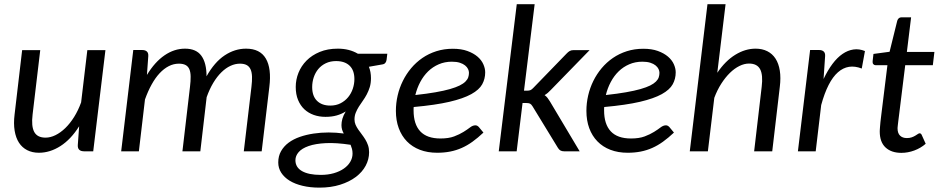

<svg xmlns="http://www.w3.org/2000/svg" viewBox="-20 -714 4429 906"><path d="M169.9 -477.5 133.8 -173.8Q127 -118.2 141.6 -91.3Q156.2 -64.5 194.8 -64.5Q217.8 -64.5 241.7 -76.2Q265.6 -87.9 288.1 -109.6Q310.5 -131.3 329.8 -162.1Q349.1 -192.9 362.8 -231L392.1 -477.5H477.5L419.9 0H377.4Q344.7 0 347.2 -30.8L353.5 -118.2Q314.5 -56.2 265.1 -24.7Q215.8 6.8 163.6 6.8Q132.3 6.8 108.4 -5.4Q84.5 -17.6 69.6 -40.5Q54.7 -63.5 49.1 -97.2Q43.5 -130.9 48.8 -173.8L84.5 -477.5Z M551.8 0 608.9 -478H650.9Q665.5 -478 673.1 -470.9Q680.7 -463.9 679.7 -449.2L673.3 -360.4Q710.4 -421.4 756.3 -452.9Q802.2 -484.4 853 -484.4Q905.8 -484.4 930.2 -450.9Q954.6 -417.5 954.6 -354Q992.2 -420.9 1040 -452.6Q1087.9 -484.4 1141.1 -484.4Q1207 -484.4 1234.4 -437.7Q1261.7 -391.1 1251 -304.2L1214.8 0H1130.4L1166.5 -304.2Q1169.9 -332 1169.2 -352.5Q1168.5 -373 1162.4 -386.7Q1156.2 -400.4 1144 -407Q1131.8 -413.6 1112.3 -413.6Q1089.8 -413.6 1067.6 -403.3Q1045.4 -393.1 1024.9 -373Q1004.4 -353 986.6 -323.5Q968.8 -293.9 955.1 -255.4L925.3 0H840.8L876.5 -304.2Q879.9 -332 879.6 -352.5Q879.4 -373 873.8 -386.7Q868.2 -400.4 856 -407Q843.8 -413.6 824.2 -413.6Q799.3 -413.6 776.4 -401.9Q753.4 -390.1 733.2 -368.4Q712.9 -346.7 695.6 -315.4Q678.2 -284.2 664.1 -244.6L635.3 0Z M1730.5 -345.2Q1730.5 -321.8 1724.9 -303.2Q1719.2 -284.7 1710.7 -268.6Q1702.1 -252.4 1692.1 -238.5Q1682.1 -224.6 1673.3 -210.7Q1664.6 -196.8 1658.7 -182.1Q1652.8 -167.5 1652.8 -150.4Q1652.8 -137.2 1657.7 -125.7Q1662.6 -114.3 1670.4 -103Q1678.2 -91.8 1687 -80.3Q1695.8 -68.8 1703.6 -56.2Q1711.4 -43.5 1716.6 -28.6Q1721.7 -13.7 1721.7 4.4Q1721.7 37.6 1705.6 67.9Q1689.5 98.1 1658.9 121.1Q1628.4 144 1585 157.7Q1541.5 171.4 1487.3 171.4Q1443.8 171.4 1408 162.8Q1372.1 154.3 1346.7 138.7Q1321.3 123 1307.1 101.1Q1293 79.1 1293 52.7Q1293 22.5 1306.2 -0.7Q1319.3 -23.9 1342 -40.8Q1364.7 -57.6 1395 -68.1Q1425.3 -78.6 1459.7 -83.7Q1494.1 -88.9 1530.5 -88.9Q1566.9 -88.9 1602.1 -84Q1597.2 -92.8 1594.2 -102.5Q1591.3 -112.3 1591.3 -123.5Q1591.3 -137.7 1595.7 -153.6Q1600.1 -169.4 1611.3 -188Q1591.8 -175.8 1568.6 -169.2Q1545.4 -162.6 1515.6 -162.6Q1486.3 -162.6 1460.7 -171.6Q1435.1 -180.7 1416.3 -198.2Q1397.5 -215.8 1386.5 -242.2Q1375.5 -268.6 1375.5 -303.7Q1375.5 -337.9 1388.4 -370.4Q1401.4 -402.8 1426.5 -428.2Q1451.7 -453.6 1488.8 -469Q1525.9 -484.4 1574.2 -484.4Q1628.4 -484.4 1668.9 -460.4H1807.6L1804.2 -432.1Q1803.2 -423.8 1798.6 -417.7Q1793.9 -411.6 1785.2 -410.2L1720.7 -398.9Q1730.5 -375 1730.5 -345.2ZM1538.6 -215.8Q1565.9 -215.8 1587.2 -226.8Q1608.4 -237.8 1622.8 -255.4Q1637.2 -272.9 1644.8 -295.4Q1652.3 -317.9 1652.3 -340.8Q1652.3 -382.3 1629.6 -404.1Q1606.9 -425.8 1565.9 -425.8Q1538.6 -425.8 1517.3 -415.5Q1496.1 -405.3 1481.9 -388.2Q1467.8 -371.1 1460.4 -348.9Q1453.1 -326.7 1453.1 -303.2Q1453.1 -260.7 1475.8 -238.3Q1498.5 -215.8 1538.6 -215.8ZM1643.6 10.7Q1643.6 -1.5 1640.9 -11.5Q1638.2 -21.5 1634.3 -30.8Q1566.4 -41 1517.3 -38.6Q1468.3 -36.1 1436.3 -24.9Q1404.3 -13.7 1389.2 3.9Q1374 21.5 1374 42Q1374 75.7 1405.3 93.5Q1436.5 111.3 1493.7 111.3Q1527.3 111.3 1555.2 103.3Q1583 95.2 1602.5 81.5Q1622.1 67.9 1632.8 49.6Q1643.6 31.2 1643.6 10.7Z M2269.5 -372.6Q2269.5 -341.8 2255.4 -316.2Q2241.2 -290.5 2203.9 -269.8Q2166.5 -249 2100.8 -233.6Q2035.2 -218.3 1932.1 -209Q1931.6 -205.1 1931.6 -200.9Q1931.6 -196.8 1931.6 -192.9Q1931.6 -127.9 1963.1 -94.2Q1994.6 -60.5 2058.6 -60.5Q2097.2 -60.5 2123 -70.3Q2148.9 -80.1 2167.2 -91.6Q2185.5 -103 2198.2 -112.8Q2210.9 -122.6 2223.1 -122.6Q2232.4 -122.6 2239.7 -114.3L2261.2 -88.4Q2234.9 -63.5 2209.7 -45.4Q2184.6 -27.3 2158.7 -15.9Q2132.8 -4.4 2104.2 1.2Q2075.7 6.8 2043 6.8Q1997.6 6.8 1961.4 -7.1Q1925.3 -21 1900.1 -46.9Q1875 -72.8 1861.6 -109.1Q1848.1 -145.5 1848.1 -190.9Q1848.1 -227.5 1856.4 -263.4Q1864.7 -299.3 1880.9 -332Q1897 -364.7 1920.2 -392.3Q1943.4 -419.9 1973.1 -440.4Q2002.9 -460.9 2039.1 -472.4Q2075.2 -483.9 2116.7 -483.9Q2156.7 -483.9 2185.5 -473.4Q2214.4 -462.9 2233.2 -446.8Q2252 -430.7 2260.7 -410.9Q2269.5 -391.1 2269.5 -372.6ZM2112.3 -422.9Q2078.6 -422.9 2050.3 -410.6Q2022 -398.4 2000.2 -377.2Q1978.5 -356 1963.1 -327.1Q1947.8 -298.3 1939.9 -265.6Q1994.6 -271.5 2034.9 -278.6Q2075.2 -285.6 2103.3 -293.7Q2131.3 -301.8 2148.9 -310.5Q2166.5 -319.3 2176.3 -329.1Q2186 -338.9 2189.5 -349.1Q2192.9 -359.4 2192.9 -370.6Q2192.9 -379.4 2188.5 -388.4Q2184.1 -397.5 2174.6 -405.3Q2165 -413.1 2149.7 -418Q2134.3 -422.9 2112.3 -422.9Z M2502.9 -694.3 2452.6 -286.1H2467.3Q2477.1 -286.1 2483.2 -288.8Q2489.3 -291.5 2496.6 -299.3L2653.3 -460.9Q2660.6 -468.8 2668 -473.1Q2675.3 -477.5 2686.5 -477.5H2762.2L2579.6 -290Q2572.3 -282.2 2565.2 -276.1Q2558.1 -270 2549.8 -265.1Q2557.6 -259.8 2563.5 -252.2Q2569.3 -244.6 2574.7 -235.8L2715.3 0H2642.1Q2631.8 0 2625 -3.7Q2618.2 -7.3 2612.8 -16.1L2493.2 -211.9Q2487.3 -221.7 2481.2 -224.9Q2475.1 -228 2461.9 -228H2445.8L2418 0H2333.5L2418.5 -694.3Z M3168.5 -372.6Q3168.5 -341.8 3154.3 -316.2Q3140.1 -290.5 3102.8 -269.8Q3065.4 -249 2999.8 -233.6Q2934.1 -218.3 2831.1 -209Q2830.6 -205.1 2830.6 -200.9Q2830.6 -196.8 2830.6 -192.9Q2830.6 -127.9 2862.1 -94.2Q2893.6 -60.5 2957.5 -60.5Q2996.1 -60.5 3022 -70.3Q3047.9 -80.1 3066.2 -91.6Q3084.5 -103 3097.2 -112.8Q3109.9 -122.6 3122.1 -122.6Q3131.3 -122.6 3138.7 -114.3L3160.2 -88.4Q3133.8 -63.5 3108.6 -45.4Q3083.5 -27.3 3057.6 -15.9Q3031.7 -4.4 3003.2 1.2Q2974.6 6.8 2941.9 6.8Q2896.5 6.8 2860.4 -7.1Q2824.2 -21 2799.1 -46.9Q2773.9 -72.8 2760.5 -109.1Q2747.1 -145.5 2747.1 -190.9Q2747.1 -227.5 2755.4 -263.4Q2763.7 -299.3 2779.8 -332Q2795.9 -364.7 2819.1 -392.3Q2842.3 -419.9 2872.1 -440.4Q2901.9 -460.9 2938 -472.4Q2974.1 -483.9 3015.6 -483.9Q3055.7 -483.9 3084.5 -473.4Q3113.3 -462.9 3132.1 -446.8Q3150.9 -430.7 3159.7 -410.9Q3168.5 -391.1 3168.5 -372.6ZM3011.2 -422.9Q2977.5 -422.9 2949.2 -410.6Q2920.9 -398.4 2899.2 -377.2Q2877.4 -356 2862.1 -327.1Q2846.7 -298.3 2838.9 -265.6Q2893.6 -271.5 2933.8 -278.6Q2974.1 -285.6 3002.2 -293.7Q3030.3 -301.8 3047.9 -310.5Q3065.4 -319.3 3075.2 -329.1Q3085 -338.9 3088.4 -349.1Q3091.8 -359.4 3091.8 -370.6Q3091.8 -379.4 3087.4 -388.4Q3083 -397.5 3073.5 -405.3Q3064 -413.1 3048.6 -418Q3033.2 -422.9 3011.2 -422.9Z M3234.9 0 3318.4 -694.3H3403.8L3364.7 -370.6Q3402.8 -426.8 3449.7 -455.6Q3496.6 -484.4 3545.4 -484.4Q3576.7 -484.4 3600.6 -472.4Q3624.5 -460.4 3639.4 -437.5Q3654.3 -414.6 3659.7 -380.9Q3665 -347.2 3659.7 -304.2L3624 0H3538.6L3574.2 -304.2Q3581.1 -360.4 3566.9 -387.2Q3552.7 -414.1 3514.2 -414.1Q3492.2 -414.1 3469 -402.6Q3445.8 -391.1 3424.3 -370.1Q3402.8 -349.1 3383.5 -319.1Q3364.3 -289.1 3350.6 -252.4L3320.3 0Z M3745.1 0 3802.7 -478H3845.2Q3859.4 -478 3866.9 -470.9Q3874.5 -463.9 3873.5 -449.2L3866.2 -341.3Q3885.7 -382.3 3908.2 -412.4Q3930.7 -442.4 3955.6 -459.5Q3980.5 -476.6 4007.3 -480.5Q4034.2 -484.4 4061.5 -473.1L4046.4 -390.6Q3982.4 -415.5 3934.1 -373Q3885.7 -330.6 3855 -218.3L3829.1 0Z M4131.3 -93.8Q4131.3 -96.7 4131.6 -101.8Q4131.8 -106.9 4132.6 -115.7Q4133.3 -124.5 4134.5 -137.5Q4135.7 -150.4 4138.2 -168.9L4167.5 -406.2H4112.3Q4105.5 -406.2 4101.1 -411.1Q4096.7 -416 4097.7 -425.3L4101.6 -459.5L4177.7 -469.7L4213.9 -616.2Q4216.3 -623.5 4221.2 -627.9Q4226.1 -632.3 4233.9 -632.3H4279.3L4259.3 -468.8H4389.2L4381.8 -406.2H4251.5L4222.7 -173.3Q4220.2 -154.3 4218.8 -142.3Q4217.3 -130.4 4216.6 -123.5Q4215.8 -116.7 4215.6 -113.5Q4215.3 -110.4 4215.3 -108.9Q4215.3 -85.4 4227.1 -74Q4238.8 -62.5 4259.3 -62.5Q4272.5 -62.5 4282 -65.9Q4291.5 -69.3 4298.8 -73.7Q4306.2 -78.1 4311 -81.5Q4315.9 -85 4319.3 -85Q4326.2 -85 4329.6 -76.7L4348.1 -35.6Q4324.7 -15.1 4294.4 -3.9Q4264.2 7.3 4233.4 7.3Q4186 7.3 4158.7 -18.1Q4131.3 -43.5 4131.3 -93.8Z"/></svg>

Font: Carlito
Style: Italic
Weight: 400
Italic angle: -7°
Designer: Lukasz Dziedzic
Foundry: tyPoland Lukasz Dziedzic
Version: Version 1.104